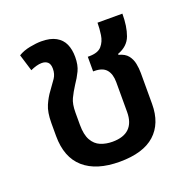

<svg xmlns="http://www.w3.org/2000/svg" viewBox="-105 -660 775 776"><g transform="rotate(-20 282.0 -272.0)"><path d="M283 11Q183 11 129.5 -36Q76 -83 76 -175V-230Q76 -277 88.5 -305.5Q101 -334 117 -355Q134 -378 145.5 -395Q157 -412 157 -435Q157 -455 147.5 -463.5Q138 -472 122 -472Q111 -472 98.5 -468.5Q86 -465 73 -459L51 -531Q72 -544 100.5 -549.5Q129 -555 150 -555Q189 -555 213 -541.5Q237 -528 247.5 -504.5Q258 -481 258 -449Q258 -414 246.5 -390Q235 -366 219 -343Q203 -318 192.5 -296Q182 -274 182 -237V-184Q182 -142 195.5 -118Q209 -94 232 -84.5Q255 -75 283 -75Q331 -75 355 -98.5Q379 -122 379 -168V-296Q379 -331 363 -350Q347 -369 311 -369H306V-432H312Q350 -432 366 -450.5Q382 -469 386 -496Q390 -523 390 -548H497Q497 -493 483 -455Q469 -417 425 -401V-397Q452 -390 464.5 -374Q477 -358 481 -337.5Q485 -317 485 -297V-164Q485 -80 434.5 -34.5Q384 11 283 11Z"/></g></svg>

Font: Noto Sans Thai Medium
Style: Regular
Weight: 500
Designer: Monotype Design Team
Foundry: Monotype Imaging Inc.
Version: Version 2.001